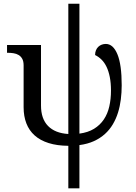

<svg xmlns="http://www.w3.org/2000/svg" viewBox="-20 -780 734 1040"><path d="M410.2 -56.2Q457 -62.5 489.5 -82.5Q522 -102.5 542.5 -133.1Q563 -163.6 572 -203.4Q581.1 -243.2 581.1 -289.1Q581.1 -331.1 574.7 -362.8Q568.4 -394.5 557.1 -418Q545.9 -441.4 530 -457Q514.2 -472.7 495.1 -481.9Q495.1 -496.6 499.8 -507.8Q504.4 -519 512.5 -526.6Q520.5 -534.2 531 -538.1Q541.5 -542 553.2 -542Q592.8 -542 616 -486.1Q639.2 -430.2 639.2 -317.9Q639.2 -279.3 634.5 -241.9Q629.9 -204.6 619.4 -170.7Q608.9 -136.7 591.3 -106.9Q573.7 -77.1 548.3 -54.2Q522.9 -31.2 488.8 -15.6Q454.6 0 410.2 5.9V240.2H350.1V9.8Q289.1 9.3 243.4 -5.1Q197.8 -19.5 167.7 -46.4Q137.7 -73.2 122.8 -111.8Q107.9 -150.4 107.9 -199.2V-425.8Q107.9 -447.8 100.6 -461.2Q93.3 -474.6 81.1 -481.9Q68.8 -489.3 53.2 -491.7Q37.6 -494.1 21 -494.1H18.1V-536.1H202.1V-208Q202.1 -136.7 240.2 -97.7Q278.3 -58.6 350.1 -54.2V-759.8H410.2Z"/></svg>

Font: Droid Serif
Style: Regular
Weight: 400
Designer: Monotype Design team
Foundry: Monotype Imaging Inc.
Version: Version 1.03